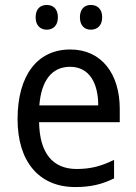

<svg xmlns="http://www.w3.org/2000/svg" viewBox="-20 -746 550 776"><path d="M124 -676C124 -642 144 -626 169 -626C194 -626 214 -642 214 -676C214 -711 194 -726 169 -726C144 -726 124 -711 124 -676ZM303 -676C303 -642 322 -626 347 -626C372 -626 393 -642 393 -676C393 -711 372 -726 347 -726C323 -726 303 -711 303 -676ZM264 -546C132 -546 51 -443 51 -264C51 -94 137 10 284 10C347 10 392 -1 441 -25V-100C391 -75 347 -63 290 -63C193 -63 140 -127 138 -252H464V-306C464 -447 391 -546 264 -546ZM263 -476C342 -476 377 -409 377 -320H139C147 -421 190 -476 263 -476Z"/></svg>

Font: Noto Sans Lao SemiCondensed
Style: Regular
Weight: 400
Width: 4
Designer: Monotype Design Team
Foundry: Monotype Imaging Inc.
Version: Version 2.003